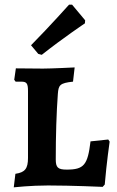

<svg xmlns="http://www.w3.org/2000/svg" viewBox="-20 -795 500 823"><path d="M159 -560C250 -632 344 -695 344 -695L345 -708L289 -775H276C276 -775 193 -682 113 -601L144 -564ZM39 8C39 8 111 0 186 0C287 0 420 6 420 6L429 -4C437 -99 450 -188 450 -188L444 -197L368 -189C356 -88 340 -68 266 -68C228 -68 219 -77 219 -112C219 -213 222 -312 228 -393C231 -430 236 -439 293 -445L300 -506C300 -506 201 -501 164 -501C124 -501 74 -502 48 -502L41 -453L47 -445H71C94 -445 100 -438 100 -405V-118C100 -72 87 -56 46 -50Z"/></svg>

Font: Alegreya SC
Style: Bold
Weight: 700
Designer: Juan Pablo del Peral
Foundry: Huerta Tipografica
Version: Version 2.007;PS 002.007;hotconv 1.0.88;makeotf.lib2.5.64775